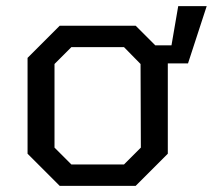

<svg xmlns="http://www.w3.org/2000/svg" viewBox="-20 -607 695 627"><path d="M175 0 70 -105V-418L175 -523H423L487 -459H540L562 -587H655L594 -400H528V-105L423 0ZM213 -70H385L440 -125L439 -398L385 -453H213L158 -398V-125Z"/></svg>

Font: Tomorrow
Style: Regular
Weight: 400
Designer: Tony de Marco, Monica Rizzolli
Foundry: Just in Type
Version: Version 2.002